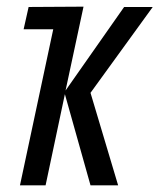

<svg xmlns="http://www.w3.org/2000/svg" viewBox="-20 -557 479 577"><path d="M117 0 175 -274 252 0H335L252 -278L439 -536H353L177 -285L231 -537L66 -536L51 -469H140L40 0Z"/></svg>

Font: Noto Sans Display Condensed
Style: Italic
Weight: 400
Width: 3
Designer: Monotype Design team
Foundry: Monotype Imaging Inc.
Version: 1.000